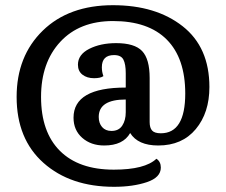

<svg xmlns="http://www.w3.org/2000/svg" viewBox="-20 -621 870 739"><path d="M415 -601Q580 -601 683 -520Q786 -439 786 -286Q786 -187 733.5 -124Q681 -61 589 -61Q511 -61 481 -109Q454 -61 381 -61Q330 -61 296.5 -90.5Q263 -120 263 -168Q263 -284 464 -284V-339Q464 -374 455 -391.5Q446 -409 419 -409Q372 -409 372 -362Q372 -344 378 -328Q367 -320 342 -320Q315 -320 297.5 -333.5Q280 -347 280 -372Q280 -411 323.5 -433Q367 -455 427 -455Q498 -455 527 -424.5Q556 -394 556 -321V-151Q556 -129 565.5 -118.5Q575 -108 599 -108Q693 -108 693 -261Q693 -397 622 -468.5Q551 -540 415 -540Q286 -540 212 -460Q138 -380 138 -248Q138 -113 210.5 -40.5Q283 32 418 32Q538 32 582 -10Q599 1 599 24Q599 62 545.5 80Q492 98 419 98Q251 98 147.5 6Q44 -86 44 -248Q44 -405 144.5 -503Q245 -601 415 -601ZM464 -238Q360 -238 360 -171Q360 -147 373 -132Q386 -117 409 -117Q437 -117 450.5 -137.5Q464 -158 464 -189Z"/></svg>

Font: Sansita
Style: Regular
Weight: 400
Designer: Pablo Cosgaya
Foundry: Omnibus-Type
Version: Version 1.006;hotconv 1.0.109;makeotfexe 2.5.65596